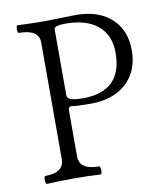

<svg xmlns="http://www.w3.org/2000/svg" viewBox="-77 -729 678 796"><g transform="rotate(-10 261.5 -331.5)"><path d="M56.2 2.9Q50.3 2.9 50.3 -13.9Q50.3 -30.8 56.2 -30.8Q134.8 -30.8 134.8 -87.9V-578.1Q134.8 -633.8 50.8 -633.8Q44.9 -633.8 44.9 -649.9Q44.9 -666 50.8 -666Q106.4 -663.1 164.1 -663.1Q186 -663.1 229.7 -664.6Q273.4 -666 295.9 -666Q390.1 -666 444.6 -616.7Q499 -567.4 499 -481.9Q499 -394.5 443.6 -343.8Q388.2 -293 293 -293Q235.4 -293 210.9 -296.9Q199.2 -296.9 199.2 -279.8V-87.9Q199.2 -30.8 282.2 -30.8Q287.6 -30.8 288.1 -13.9Q288.6 2.9 282.2 2.9Q225.1 0 168.9 0Q111.8 0 56.2 2.9ZM265.1 -320.8Q431.2 -320.8 431.2 -483.9Q431.2 -557.6 383.1 -597.9Q335 -638.2 247.1 -638.2Q199.2 -638.2 199.2 -623V-346.2Q199.2 -332.5 214.6 -326.7Q230 -320.8 265.1 -320.8Z"/></g></svg>

Font: Junicode SmCond Light
Style: Regular
Weight: 300
Width: 4
Designer: Peter S. Baker
Version: Version 2.206